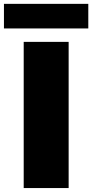

<svg xmlns="http://www.w3.org/2000/svg" viewBox="-60 -952 467 972"><path d="M60 0V-740H287.5V0ZM-40 -808V-932.5H387V-808Z"/></svg>

Font: Encode Sans SmExp Black
Style: Regular
Weight: 900
Width: 6
Designer: Multiple Designers
Foundry: Impallari Type
Version: Version 3.002; ttfautohint (v1.8.3) -l 8 -r 50 -G 200 -x 14 